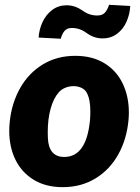

<svg xmlns="http://www.w3.org/2000/svg" viewBox="-20 -771 585 801"><path d="M523.4 -746.1Q521.5 -711.4 507.8 -680.4Q494.1 -649.4 468.5 -630.1Q442.9 -610.8 407.7 -610.8Q372.1 -610.8 341.3 -633.3Q313 -654.3 279.8 -654.3Q259.8 -654.3 249.5 -642.3Q239.3 -630.4 233.4 -609.4L141.1 -614.3Q143.1 -647.9 157.5 -679Q171.9 -710 197.8 -729.5Q223.6 -749 258.3 -749Q292.5 -749 324.2 -727.1Q353.5 -705.1 388.7 -706.5Q407.7 -707 418 -718.5Q428.2 -730 435.1 -751ZM21 -266.1Q29.3 -342.3 64.5 -404.3Q99.6 -466.3 158.7 -502.2Q217.8 -538.1 293.9 -538.1Q365.2 -538.1 415.8 -507.1Q466.3 -476.1 491.9 -422.4Q517.6 -368.7 517.6 -301.8Q517.6 -286.1 516.1 -270Q508.8 -190.4 473.4 -126.7Q438 -63 378.2 -26.6Q318.4 9.8 241.7 9.8Q170.9 9.8 120.6 -21Q70.3 -51.8 44.4 -104.7Q18.6 -157.7 18.6 -224.6Q18.6 -239.7 20 -255.9ZM248 -116.2Q340.8 -116.2 355.5 -270Q356.9 -287.1 356.9 -307.1Q356.9 -358.4 340.8 -386.2Q333.5 -398.4 318.8 -405Q304.2 -411.6 286.6 -411.6Q269 -411.6 252.7 -405Q236.3 -398.4 225.1 -385.7Q203.1 -360.8 191.2 -317.6Q179.2 -274.4 179.2 -219.7Q179.2 -204.6 179.7 -196.8Q182.6 -116.2 248 -116.2Z"/></svg>

Font: Mardoto Black
Style: Italic
Weight: 900
Italic angle: -12°
Designer: Christian Robertson, Vahan Hovhannisyan
Foundry: Google
Version: Version 1.000